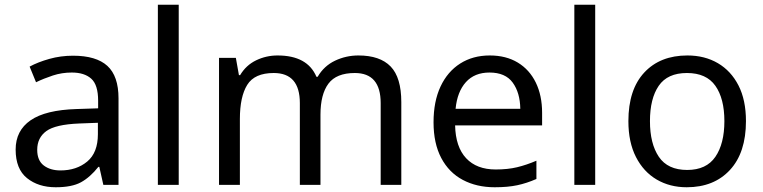

<svg xmlns="http://www.w3.org/2000/svg" viewBox="-20 -780 3221 810"><path d="M288 -545Q386 -545 433 -502Q480 -459 480 -365V0H416L399 -76H395Q360 -32 321.5 -11Q283 10 215 10Q142 10 94 -28.5Q46 -67 46 -149Q46 -229 109 -272.5Q172 -316 303 -320L394 -323V-355Q394 -422 365 -448Q336 -474 283 -474Q241 -474 203 -461.5Q165 -449 132 -433L105 -499Q140 -518 188 -531.5Q236 -545 288 -545ZM314 -259Q214 -255 175.5 -227Q137 -199 137 -148Q137 -103 164.5 -82Q192 -61 235 -61Q303 -61 348 -98.5Q393 -136 393 -214V-262Z M734 0H646V-760H734Z M1492 -546Q1583 -546 1628 -499.5Q1673 -453 1673 -349V0H1586V-345Q1586 -472 1477 -472Q1399 -472 1365.5 -427Q1332 -382 1332 -296V0H1245V-345Q1245 -472 1135 -472Q1054 -472 1023 -422Q992 -372 992 -278V0H904V-536H975L988 -463H993Q1018 -505 1060.5 -525.5Q1103 -546 1151 -546Q1277 -546 1315 -456H1320Q1347 -502 1393.5 -524Q1440 -546 1492 -546Z M2046 -546Q2115 -546 2164.5 -516Q2214 -486 2240.5 -431.5Q2267 -377 2267 -304V-251H1900Q1902 -160 1946.5 -112.5Q1991 -65 2071 -65Q2122 -65 2161.5 -74.5Q2201 -84 2243 -102V-25Q2202 -7 2162 1.5Q2122 10 2067 10Q1991 10 1932.5 -21Q1874 -52 1841.5 -113.5Q1809 -175 1809 -264Q1809 -352 1838.5 -415Q1868 -478 1921.5 -512Q1975 -546 2046 -546ZM2045 -474Q1982 -474 1945.5 -433.5Q1909 -393 1902 -321H2175Q2174 -389 2143 -431.5Q2112 -474 2045 -474Z M2491 0H2403V-760H2491Z M3127 -269Q3127 -136 3059.5 -63Q2992 10 2877 10Q2806 10 2750.5 -22.5Q2695 -55 2663 -117.5Q2631 -180 2631 -269Q2631 -402 2698 -474Q2765 -546 2880 -546Q2953 -546 3008.5 -513.5Q3064 -481 3095.5 -419.5Q3127 -358 3127 -269ZM2722 -269Q2722 -174 2759.5 -118.5Q2797 -63 2879 -63Q2960 -63 2998 -118.5Q3036 -174 3036 -269Q3036 -364 2998 -418Q2960 -472 2878 -472Q2796 -472 2759 -418Q2722 -364 2722 -269Z"/></svg>

Font: Noto Sans Nushu
Style: Regular
Weight: 400
Designer: Lisa Huang
Foundry: Lisa Huang
Version: Version 1.003; ttfautohint (v1.8.4.7-5d5b)